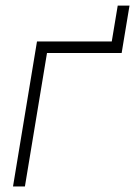

<svg xmlns="http://www.w3.org/2000/svg" viewBox="-20 -672 487 692"><path d="M382.8 -522.5 404.3 -651.9H446.8L425.3 -522.5ZM425.3 -522.5 418.5 -481H149.4L69.8 0H26.9L113.3 -522.5Z"/></svg>

Font: Inter 28pt ExtraLight
Style: Italic
Weight: 250
Italic angle: -9.3988°
Designer: Rasmus Andersson
Foundry: rsms
Version: Version 4.001;git-66647c0bb